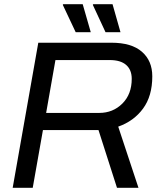

<svg xmlns="http://www.w3.org/2000/svg" viewBox="-20 -888 767 908"><path d="M337.9 -735.8 276.9 -865.2 278.8 -868.2H371.1L409.2 -735.8ZM479 -735.8 418.9 -865.2 420.9 -868.2H512.2L549.8 -735.8ZM40 0 161.1 -686H506.8Q602.1 -686 651.1 -643.3Q700.2 -600.6 700.2 -526.9Q700.2 -434.1 656.7 -374.8Q613.3 -315.4 539.1 -289.1L634.8 0H533.2L445.8 -272.9H183.1L134.8 0ZM198.2 -354H449.2Q514.2 -354 558.6 -398.2Q603 -442.4 603 -515.1Q603 -557.6 576.7 -580.8Q550.3 -604 499 -604H242.2Z"/></svg>

Font: Archivo
Style: Italic
Weight: 400
Italic angle: -10°
Designer: Hector Gatti
Foundry: Omnibus-Type
Version: Version 2.001